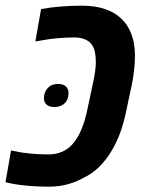

<svg xmlns="http://www.w3.org/2000/svg" viewBox="-49 -661 520 690"><path d="M127.9 9.8Q80.6 9.8 40.3 5.6Q0 1.5 -29.3 -6.3L-9.3 -120.6Q-6.8 -119.6 -3.9 -119.1Q-1 -118.7 2 -118.2Q26.9 -112.3 59.8 -109.1Q92.8 -106 124.5 -106Q151.4 -106 173.3 -115.2Q195.3 -124.5 211.4 -142.6Q229 -162.1 242.7 -193.8Q256.3 -225.6 264.6 -265.6L284.7 -360.4Q290 -384.3 292.7 -403.8Q295.4 -423.3 295.4 -438.5Q295.4 -458.5 292 -474.6Q288.6 -490.7 279.8 -502Q271 -513.7 255.4 -520Q239.7 -526.4 217.3 -526.4Q189 -526.4 160.2 -523.9Q131.3 -521.5 95.7 -515.1Q90.8 -514.2 86.7 -513.4Q82.5 -512.7 78.1 -512.2L98.6 -628.4Q132.8 -634.8 170.9 -637.7Q209 -640.6 245.6 -640.6Q292 -640.6 327.6 -628.7Q363.3 -616.7 386.2 -594.7Q404.3 -578.1 415.5 -555.7Q426.8 -533.2 432.1 -506.8Q436 -482.9 436 -460Q436 -437 433.1 -409.9Q430.2 -382.8 424.3 -354.5L404.3 -260.7Q396 -220.7 383.5 -185.5Q371.1 -150.4 351.6 -118.2Q333 -86.9 308.1 -62Q283.2 -37.1 248.5 -20.5Q223.1 -6.3 192.4 1.7Q161.6 9.8 127.9 9.8ZM147 -276.4Q127.4 -276.4 118.2 -285.2Q108.9 -293.9 108.9 -307.6Q108.9 -330.1 122.6 -344.7Q136.2 -359.4 159.2 -359.4Q178.7 -359.4 188 -350.1Q197.3 -340.8 197.3 -326.7Q197.3 -303.2 183.3 -289.8Q169.4 -276.4 147 -276.4Z"/></svg>

Font: Open Sans SemiCondensed
Style: Bold Italic
Weight: 700
Width: 4
Italic angle: -12°
Designer: Monotype Design Team
Foundry: Monotype Imaging Inc.
Version: Version 3.003